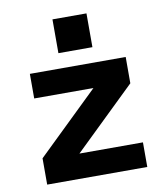

<svg xmlns="http://www.w3.org/2000/svg" viewBox="-83 -815 767 884"><g transform="rotate(-10 300.0 -372.5)"><path d="M66 0V-123L353 -401H76V-516H524V-393L237 -115H534V0ZM381 -745V-587H222V-745Z"/></g></svg>

Font: iA Writer Quattro V
Style: Regular
Weight: 400
Designer: Mike Abbink, Paul van der Laan, Pieter van Rosmalen, Oliver Reichenstein
Foundry: Information Architects Inc.
Version: Version 2.000